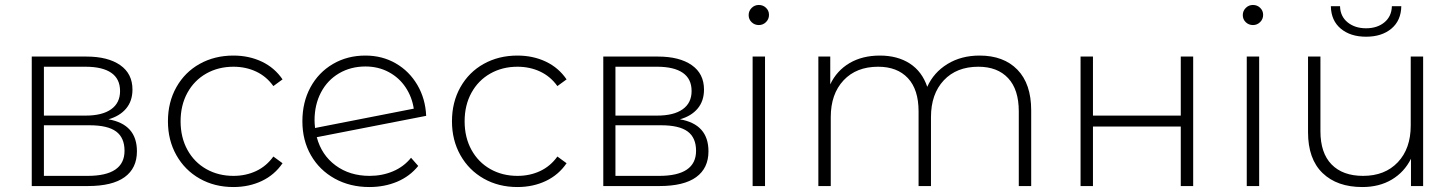

<svg xmlns="http://www.w3.org/2000/svg" viewBox="-20 -750 5864 774"><path d="M532 -140C532 -212.7 493.7 -255.7 417 -269C447.7 -277.7 471.5 -292.2 488.5 -312.5C505.5 -332.8 514 -358.3 514 -389C514 -431.7 497.5 -464.5 464.5 -487.5C431.5 -510.5 386 -522 328 -522H108V0H334C400 0 449.5 -12 482.5 -36C515.5 -60 532 -94.7 532 -140ZM157 -284V-481H325C370.3 -481 404.8 -472.8 428.5 -456.5C452.2 -440.2 464 -415.7 464 -383C464 -351 452 -326.5 428 -309.5C404 -292.5 369.7 -284 325 -284ZM482 -142C482 -74.7 432.3 -41 333 -41H157V-245H341C389.7 -245 425.3 -236.7 448 -220C470.7 -203.3 482 -177.3 482 -142Z M785 -30C825 -7.3 870.3 4 921 4C963 4 1001.2 -4.2 1035.5 -20.5C1069.8 -36.8 1097.7 -60.7 1119 -92L1082 -119C1063.3 -93 1040.2 -73.5 1012.5 -60.5C984.8 -47.5 954.3 -41 921 -41C880.3 -41 843.8 -50.2 811.5 -68.5C779.2 -86.8 753.8 -112.7 735.5 -146C717.2 -179.3 708 -217.7 708 -261C708 -304.3 717.2 -342.7 735.5 -376C753.8 -409.3 779.2 -435.2 811.5 -453.5C843.8 -471.8 880.3 -481 921 -481C954.3 -481 984.8 -474.5 1012.5 -461.5C1040.2 -448.5 1063.3 -429 1082 -403L1119 -430C1097.7 -461.3 1069.8 -485.2 1035.5 -501.5C1001.2 -517.8 963 -526 921 -526C870.3 -526 825 -514.8 785 -492.5C745 -470.2 713.7 -438.8 691 -398.5C668.3 -358.2 657 -312.3 657 -261C657 -210.3 668.3 -164.8 691 -124.5C713.7 -84.2 745 -52.7 785 -30Z M1564.5 -59.5C1535.5 -47.2 1504 -41 1470 -41C1416.7 -41 1371 -55 1333 -83C1295 -111 1269.7 -149 1257 -197L1698 -283C1696 -329 1684.2 -370.5 1662.5 -407.5C1640.8 -444.5 1611.8 -473.5 1575.5 -494.5C1539.2 -515.5 1498.3 -526 1453 -526C1404.3 -526 1360.7 -514.7 1322 -492C1283.3 -469.3 1253.2 -438 1231.5 -398C1209.8 -358 1199 -312.3 1199 -261C1199 -209.7 1210.5 -164 1233.5 -124C1256.5 -84 1288.5 -52.7 1329.5 -30C1370.5 -7.3 1417 4 1469 4C1509.7 4 1547 -3.2 1581 -17.5C1615 -31.8 1643.3 -53 1666 -81L1637 -114C1617.7 -90 1593.5 -71.8 1564.5 -59.5ZM1347 -454.5C1378.3 -472.8 1413.7 -482 1453 -482C1487.7 -482 1519 -474.5 1547 -459.5C1575 -444.5 1597.7 -424 1615 -398C1632.3 -372 1643.3 -343.3 1648 -312L1250 -234C1248.7 -247.3 1248 -257.7 1248 -265C1248 -307 1256.7 -344.5 1274 -377.5C1291.3 -410.5 1315.7 -436.2 1347 -454.5Z M1930 -30C1970 -7.3 2015.3 4 2066 4C2108 4 2146.2 -4.2 2180.5 -20.5C2214.8 -36.8 2242.7 -60.7 2264 -92L2227 -119C2208.3 -93 2185.2 -73.5 2157.5 -60.5C2129.8 -47.5 2099.3 -41 2066 -41C2025.3 -41 1988.8 -50.2 1956.5 -68.5C1924.2 -86.8 1898.8 -112.7 1880.5 -146C1862.2 -179.3 1853 -217.7 1853 -261C1853 -304.3 1862.2 -342.7 1880.5 -376C1898.8 -409.3 1924.2 -435.2 1956.5 -453.5C1988.8 -471.8 2025.3 -481 2066 -481C2099.3 -481 2129.8 -474.5 2157.5 -461.5C2185.2 -448.5 2208.3 -429 2227 -403L2264 -430C2242.7 -461.3 2214.8 -485.2 2180.5 -501.5C2146.2 -517.8 2108 -526 2066 -526C2015.3 -526 1970 -514.8 1930 -492.5C1890 -470.2 1858.7 -438.8 1836 -398.5C1813.3 -358.2 1802 -312.3 1802 -261C1802 -210.3 1813.3 -164.8 1836 -124.5C1858.7 -84.2 1890 -52.7 1930 -30Z M2836 -140C2836 -212.7 2797.7 -255.7 2721 -269C2751.7 -277.7 2775.5 -292.2 2792.5 -312.5C2809.5 -332.8 2818 -358.3 2818 -389C2818 -431.7 2801.5 -464.5 2768.5 -487.5C2735.5 -510.5 2690 -522 2632 -522H2412V0H2638C2704 0 2753.5 -12 2786.5 -36C2819.5 -60 2836 -94.7 2836 -140ZM2461 -284V-481H2629C2674.3 -481 2708.8 -472.8 2732.5 -456.5C2756.2 -440.2 2768 -415.7 2768 -383C2768 -351 2756 -326.5 2732 -309.5C2708 -292.5 2673.7 -284 2629 -284ZM2786 -142C2786 -74.7 2736.3 -41 2637 -41H2461V-245H2645C2693.7 -245 2729.3 -236.7 2752 -220C2774.7 -203.3 2786 -177.3 2786 -142Z M3014 -522V0H3064V-522ZM3010 -660.5C3018 -652.8 3027.7 -649 3039 -649C3050.3 -649 3060 -653 3068 -661C3076 -669 3080 -678.7 3080 -690C3080 -701.3 3076 -710.8 3068 -718.5C3060 -726.2 3050.3 -730 3039 -730C3027.7 -730 3018 -726 3010 -718C3002 -710 2998 -700.3 2998 -689C2998 -677.7 3002 -668.2 3010 -660.5Z M4081.5 -469C4044.5 -507 3993.7 -526 3929 -526C3879.7 -526 3836.5 -514.7 3799.5 -492C3762.5 -469.3 3735.3 -438.7 3718 -400C3704 -441.3 3680.5 -472.7 3647.5 -494C3614.5 -515.3 3574.3 -526 3527 -526C3479.7 -526 3438.8 -515.8 3404.5 -495.5C3370.2 -475.2 3344.3 -446.7 3327 -410V-522H3279V0H3329V-278C3329 -340 3346.2 -389.3 3380.5 -426C3414.8 -462.7 3461.3 -481 3520 -481C3571.3 -481 3611.3 -465.7 3640 -435C3668.7 -404.3 3683 -359.7 3683 -301V0H3733V-278C3733 -340 3750.2 -389.3 3784.5 -426C3818.8 -462.7 3865.3 -481 3924 -481C3975.3 -481 4015.3 -465.7 4044 -435C4072.7 -404.3 4087 -359.7 4087 -301V0H4137V-305C4137 -376.3 4118.5 -431 4081.5 -469Z M4336 -522V0H4386V-240H4740V0H4790V-522H4740V-284H4386V-522Z M5006 -522V0H5056V-522ZM5002 -660.5C5010 -652.8 5019.7 -649 5031 -649C5042.3 -649 5052 -653 5060 -661C5068 -669 5072 -678.7 5072 -690C5072 -701.3 5068 -710.8 5060 -718.5C5052 -726.2 5042.3 -730 5031 -730C5019.7 -730 5010 -726 5002 -718C4994 -710 4990 -700.3 4990 -689C4990 -677.7 4994 -668.2 5002 -660.5Z M5717 -522H5667V-244C5667 -182 5649.7 -132.7 5615 -96C5580.3 -59.3 5533.7 -41 5475 -41C5420.3 -41 5378 -56.3 5348 -87C5318 -117.7 5303 -162.3 5303 -221V-522H5253V-217C5253 -145 5272.5 -90.2 5311.5 -52.5C5350.5 -14.8 5404 4 5472 4C5517.3 4 5556.8 -6 5590.5 -26C5624.2 -46 5650 -74 5668 -110V0H5717ZM5385 -634.5C5411 -612.8 5445 -602 5487 -602C5529 -602 5563 -612.8 5589 -634.5C5615 -656.2 5628.3 -686.3 5629 -725H5591C5590.3 -697.7 5580.3 -676 5561 -660C5541.7 -644 5517 -636 5487 -636C5457 -636 5432.2 -644 5412.5 -660C5392.8 -676 5382.7 -697.7 5382 -725H5345C5345.7 -686.3 5359 -656.2 5385 -634.5Z"/></svg>

Font: Montserrat Custom ExtraLight
Style: Regular
Weight: 300
Designer: Julieta Ulanovsky
Foundry: Julieta Ulanovsky
Version: Version 7.200